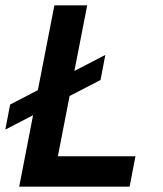

<svg xmlns="http://www.w3.org/2000/svg" viewBox="-73 -700 612 720"><path d="M51 -268 -53 -214 -35 -308 69 -362 131 -680H254L206 -434L322 -494L304 -400L188 -340L144 -114H435L413 0H-1Z"/></svg>

Font: Teachers SemiBold
Style: Italic
Weight: 600
Designer: Alfredo Marco Pradil & Chank Diesel
Version: Version 0.009